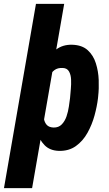

<svg xmlns="http://www.w3.org/2000/svg" viewBox="-61 -770 562 993"><path d="M271 -750 105 203.1H-40.5L125 -750ZM446.8 -272.9 445.8 -262.2Q440.9 -220.7 428 -173.1Q415 -125.5 391.6 -83.3Q368.2 -41 331.5 -14.6Q294.9 11.7 243.2 10.3Q196.8 8.8 169.7 -19Q142.6 -46.9 130.1 -88.1Q117.7 -129.4 114.5 -173.3Q111.3 -217.3 112.8 -251.5L114.7 -269Q120.6 -307.6 134 -354.2Q147.5 -400.9 170.7 -443.6Q193.8 -486.3 228.5 -513.2Q263.2 -540 312.5 -538.6Q363.3 -537.1 392.6 -510.5Q421.9 -483.9 434.8 -442.6Q447.8 -401.4 449.5 -356.4Q451.2 -311.5 446.8 -272.9ZM301.3 -263.2 302.2 -273.9Q303.2 -287.1 305.4 -310.5Q307.6 -334 306.6 -358.4Q305.7 -382.8 296.1 -400.1Q286.6 -417.5 263.7 -418.5Q237.3 -419.9 220.7 -407.5Q204.1 -395 194.8 -374.3Q185.5 -353.5 181.2 -330.1Q176.8 -306.6 174.8 -287.1L168.9 -235.8Q167 -219.2 165 -198.2Q163.1 -177.2 166 -157.5Q168.9 -137.7 180.4 -124.5Q191.9 -111.3 216.3 -110.4Q242.2 -109.9 258.3 -126.5Q274.4 -143.1 283 -168Q291.5 -192.9 295.2 -219Q298.8 -245.1 301.3 -263.2Z"/></svg>

Font: Roboto Condensed ExtraBold
Style: Italic
Weight: 800
Italic angle: -12°
Designer: Christian Robertson
Foundry: Google
Version: Version 3.008; 2023